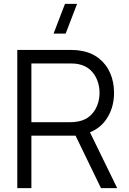

<svg xmlns="http://www.w3.org/2000/svg" viewBox="-20 -980 670 1000"><path d="M322 -805H259L318.5 -960H381.5ZM70 0V-720H348Q358.5 -720 371.8 -719.2Q385 -718.5 398.5 -716Q455 -707.5 494.2 -676.8Q533.5 -646 553.8 -599.5Q574 -553 574 -496.5Q574 -415 531 -355Q499.5 -311.5 448.5 -291L590.5 0H506L373.5 -273.5H143.5V0ZM143.5 -343.5H346Q355 -343.5 367 -344.5Q379 -345.5 390.5 -348Q427.5 -356 451.2 -378.5Q475 -401 486.8 -432Q498.5 -463 498.5 -496.5Q498.5 -530 486.8 -561.2Q475 -592.5 451.2 -615Q427.5 -637.5 390.5 -645.5Q379 -648 367 -648.8Q355 -649.5 346 -649.5H143.5Z"/></svg>

Font: Cns Manrope
Style: Regular
Weight: 400
Designer: Mikhail Sharanda
Foundry: Mikhail Sharanda
Version: Version 4.504